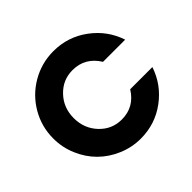

<svg xmlns="http://www.w3.org/2000/svg" viewBox="-167 -907 1103 1103"><g transform="rotate(-45 384.5 -355.5)"><path d="M394 0Q321.8 0 255.9 -28.1Q189.9 -56.2 142.1 -104Q94.2 -151.9 66.2 -217.8Q38.1 -283.7 38.1 -356Q38.1 -452.1 85.7 -533.9Q133.3 -615.7 215.3 -663.3Q297.4 -710.9 394 -710.9Q510.7 -710.9 603.5 -642.3Q696.3 -573.7 731.9 -465.8H551.8Q496.1 -556.2 394 -556.2Q314.5 -556.2 259.3 -498Q204.1 -439.9 204.1 -356Q204.1 -271.5 259.3 -213.1Q314.5 -154.8 394 -154.8Q495.6 -154.8 550.8 -244.1H731Q695.3 -136.2 603 -68.1Q510.7 0 394 0Z"/></g></svg>

Font: Biathlonist
Style: Bold
Weight: 700
Designer: Go4gold
Foundry: Go4gold
Version: Version 3.010;FEAKit 1.0